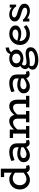

<svg xmlns="http://www.w3.org/2000/svg" viewBox="1819 -2545 944 4622"><g transform="rotate(-90 2291.0 -234.0)"><path d="M269.2 14Q208.1 14 156.1 -16.6Q104.2 -47.3 72.5 -102.2Q40.9 -157 40.9 -228.9Q40.9 -285.6 59.6 -332Q78.3 -378.5 112.1 -412.2Q145.9 -445.9 190.3 -464.5Q234.7 -483 285.7 -483Q338.5 -483 378.2 -464Q418 -444.9 448.5 -416.9Q478.9 -388.9 502.1 -360.9V-289.3Q478.4 -317.9 447.9 -342.8Q417.5 -367.8 382.1 -383.5Q346.7 -399.2 307.6 -399.2Q272.1 -399.2 242 -386.8Q211.9 -374.5 189.7 -352.2Q167.4 -329.9 155.3 -298.5Q143.1 -267.2 143.1 -229.8Q143.1 -181.9 162.3 -145.4Q181.5 -108.9 215.5 -89.1Q249.5 -69.3 293.4 -69.8Q333.9 -70.8 370.2 -88.5Q406.6 -106.3 439.1 -133Q471.7 -159.8 499.2 -187.2V-111.1Q480.7 -92 457.4 -70.4Q434.1 -48.8 406.3 -29.4Q378.4 -10 344.3 2Q310.3 14 269.2 14ZM552.9 10.3Q505.5 10.3 475.5 -21.7Q445.5 -53.6 445.5 -113.1V-686H542.3V-120.8Q542.3 -94.9 551.5 -84.1Q560.8 -73.3 574.8 -73.3Q585.5 -73.3 594 -75.7Q602.5 -78.1 607.8 -81.4L628.5 -8.6Q616.8 -1.6 596.5 4.3Q576.1 10.3 552.9 10.3ZM339.9 -606.6V-686H533.5V-606.6Z M1159 7.5Q1130.1 7.5 1107 -6.9Q1083.9 -21.3 1070.4 -49Q1057 -76.6 1057 -116.2V-300.9Q1057 -337.2 1040.2 -358.8Q1023.5 -380.4 995.5 -390Q967.6 -399.7 934 -399.7Q889.2 -399.7 842.1 -387.6Q794.9 -375.6 746.7 -356.2L726.2 -432.8Q779.9 -455.5 836.2 -469.5Q892.5 -483.5 946.1 -483.5Q1009.7 -483.5 1055.8 -462.3Q1101.9 -441.1 1126.4 -399.9Q1151 -358.6 1151 -297V-123.9Q1151 -98.5 1160.1 -86.8Q1169.1 -75.1 1185 -75.1Q1194.3 -75.1 1202.4 -78Q1210.5 -80.8 1216.3 -83.2L1236.7 -11.7Q1226 -5.2 1205.6 1.2Q1185.2 7.5 1159 7.5ZM863 13.5Q819.1 13.5 781.2 -3.2Q743.4 -19.9 720.5 -53.2Q697.6 -86.5 697.6 -135.8Q698.1 -185.8 726.4 -220.3Q754.6 -254.9 799.7 -272.6Q844.7 -290.2 895.7 -290.2Q955 -290.2 999.2 -276.8Q1043.5 -263.4 1090.1 -243.1V-178.6Q1036.7 -201.9 993.1 -209.4Q949.5 -217 912.7 -217.5Q882.2 -217.9 855.5 -209.1Q828.7 -200.3 812.1 -183.1Q795.4 -166 795.4 -139.1Q795.4 -115.9 808.3 -100Q821.2 -84.1 842.5 -76.4Q863.8 -68.6 887.7 -68.6Q914.2 -68.6 946.9 -79.4Q979.7 -90.2 1016.3 -112.1Q1053 -134 1090.1 -166.8L1088.4 -99Q1053.5 -65.4 1016.1 -39.9Q978.7 -14.5 940.5 -0.5Q902.3 13.5 863 13.5Z M1279.2 -391.6V-471H1456.2V-391.6ZM1385.3 -22V-471H1483.7V-22ZM1279.2 0V-79.4H1570.1V0ZM1745.9 -22V-279.9Q1745.9 -313.7 1735.6 -338.5Q1725.3 -363.4 1704.7 -377.4Q1684.1 -391.4 1652.7 -391.4Q1618.6 -391.4 1583 -372.7Q1547.5 -354.1 1513.1 -319.2Q1478.7 -284.3 1446.5 -235.8V-315.7Q1478.3 -366.6 1516.1 -404.2Q1553.8 -441.8 1597.2 -462.6Q1640.6 -483.5 1687.2 -483.5Q1723.6 -483.5 1752.4 -470.8Q1781.2 -458.1 1801.9 -432.7Q1822.6 -407.3 1833.5 -370Q1844.3 -332.7 1844.3 -283V-22ZM1659.5 0V-79.4H1929.5V0ZM2103.9 -22V-279.9Q2103.9 -305 2098.5 -325.4Q2093.1 -345.8 2081.5 -360.5Q2070 -375.2 2052.6 -383.3Q2035.3 -391.4 2012.3 -391.4Q1978.1 -391.4 1942.3 -372.7Q1906.5 -354.1 1872.2 -319.2Q1837.8 -284.3 1806 -235.8V-315.7Q1837.8 -366.6 1875.6 -404.2Q1913.4 -441.8 1956.3 -462.6Q1999.1 -483.5 2046.2 -483.5Q2082.1 -483.5 2110.9 -470.8Q2139.7 -458.1 2160.2 -432.7Q2180.6 -407.3 2191.5 -370Q2202.3 -332.7 2202.3 -283V-22ZM2018.6 0V-79.4H2295.3V0Z M2817 7.5Q2788.1 7.5 2765 -6.9Q2741.9 -21.3 2728.4 -49Q2715 -76.6 2715 -116.2V-300.9Q2715 -337.2 2698.2 -358.8Q2681.5 -380.4 2653.5 -390Q2625.6 -399.7 2592 -399.7Q2547.2 -399.7 2500.1 -387.6Q2452.9 -375.6 2404.7 -356.2L2384.2 -432.8Q2437.9 -455.5 2494.2 -469.5Q2550.5 -483.5 2604.1 -483.5Q2667.7 -483.5 2713.8 -462.3Q2759.9 -441.1 2784.4 -399.9Q2809 -358.6 2809 -297V-123.9Q2809 -98.5 2818.1 -86.8Q2827.1 -75.1 2843 -75.1Q2852.3 -75.1 2860.4 -78Q2868.5 -80.8 2874.3 -83.2L2894.7 -11.7Q2884 -5.2 2863.6 1.2Q2843.2 7.5 2817 7.5ZM2521 13.5Q2477.1 13.5 2439.2 -3.2Q2401.4 -19.9 2378.5 -53.2Q2355.6 -86.5 2355.6 -135.8Q2356.1 -185.8 2384.4 -220.3Q2412.6 -254.9 2457.7 -272.6Q2502.7 -290.2 2553.7 -290.2Q2613 -290.2 2657.2 -276.8Q2701.5 -263.4 2748.1 -243.1V-178.6Q2694.7 -201.9 2651.1 -209.4Q2607.5 -217 2570.7 -217.5Q2540.2 -217.9 2513.5 -209.1Q2486.7 -200.3 2470.1 -183.1Q2453.4 -166 2453.4 -139.1Q2453.4 -115.9 2466.3 -100Q2479.2 -84.1 2500.5 -76.4Q2521.8 -68.6 2545.7 -68.6Q2572.2 -68.6 2604.9 -79.4Q2637.7 -90.2 2674.3 -112.1Q2711 -134 2748.1 -166.8L2746.4 -99Q2711.5 -65.4 2674.1 -39.9Q2636.7 -14.5 2598.5 -0.5Q2560.3 13.5 2521 13.5Z M3155.4 217.5Q3090 217.5 3037.7 200.9Q2985.5 184.4 2955.2 153Q2925 121.6 2925 77.5Q2925 46.6 2940.6 22.6Q2956.2 -1.5 2978.3 -18.9Q3000.5 -36.3 3019.6 -46.6L3064.4 -23.6Q3044.5 -15.4 3027.6 6.5Q3010.7 28.3 3010.7 57.6Q3010.7 82.2 3029.3 100.1Q3047.9 118 3083.4 127.5Q3119 137 3168.6 137Q3221.6 137 3268.3 125.2Q3315 113.3 3344.4 91.1Q3373.7 68.8 3373.7 38.6Q3373.7 11.6 3353.9 -0.1Q3334 -11.8 3299.6 -11.8Q3275.8 -11.8 3251.3 -8.3Q3226.9 -4.8 3201 -0.2Q3175.1 4.4 3146.5 7.9Q3117.9 11.3 3085.4 11.3Q3041.6 11.3 3008.9 -3.6Q2976.1 -18.5 2957.7 -43.6Q2939.3 -68.8 2939.3 -100Q2939.3 -133.8 2956 -160Q2972.7 -186.1 2998.9 -205.1Q3025 -224.1 3053.3 -235L3095.5 -207.1Q3076.6 -198 3060.6 -185Q3044.6 -172 3035.1 -156.6Q3025.6 -141.2 3025.6 -123.4Q3025.6 -106.1 3035 -93.7Q3044.4 -81.2 3061.3 -74.6Q3078.3 -68 3102.4 -68Q3129.7 -68 3155.7 -71.2Q3181.7 -74.4 3207.7 -78.8Q3233.7 -83.1 3261.6 -86.3Q3289.5 -89.5 3320.9 -89.5Q3362.6 -89.5 3395 -75.3Q3427.5 -61.2 3446 -34.3Q3464.4 -7.5 3464.4 33.1Q3464.4 76.5 3439.7 110.6Q3414.9 144.7 3371.5 168.4Q3328.1 192.1 3272.6 204.8Q3217 217.5 3155.4 217.5ZM3193.8 -143Q3155.1 -143 3117.3 -153.7Q3079.5 -164.5 3048.8 -185.7Q3018 -206.9 2999.6 -238.7Q2981.3 -270.5 2981.3 -312Q2981.3 -354.5 3000.5 -386.5Q3019.7 -418.5 3051.2 -440Q3082.7 -461.5 3120 -472.3Q3157.2 -483 3193.8 -483Q3232.7 -483 3270.5 -472.3Q3308.3 -461.5 3339.3 -440.5Q3370.2 -419.5 3389.1 -388Q3408 -356.5 3408 -315Q3408 -272.9 3389.2 -240.6Q3370.4 -208.4 3339.3 -186.6Q3308.1 -164.9 3270.2 -154Q3232.2 -143 3193.8 -143ZM3194.4 -213.6Q3228.4 -213.6 3254.7 -226Q3281 -238.4 3296.1 -261.4Q3311.2 -284.4 3311.2 -315Q3311.2 -346.1 3295.2 -368Q3279.3 -390 3252.8 -401.2Q3226.3 -412.4 3194.4 -412.4Q3163 -412.4 3136.2 -400.2Q3109.4 -388 3093.5 -365.8Q3077.5 -343.6 3077.5 -312Q3077.5 -280.9 3093.5 -259Q3109.4 -237 3136 -225.3Q3162.5 -213.6 3194.4 -213.6ZM3330.3 -413.3 3296.3 -442Q3303.6 -473.8 3318.2 -497.4Q3332.8 -521 3354 -536.7Q3375.2 -552.4 3401.4 -560.7Q3427.6 -569.1 3457.6 -569.5V-487.6Q3413.3 -486.3 3383 -470.7Q3352.7 -455.1 3330.3 -413.3Z M3780.1 14Q3731.3 14 3684.5 -1.3Q3637.7 -16.5 3600.1 -46.6Q3562.6 -76.6 3540.7 -121.2Q3518.9 -165.7 3518.9 -223.8Q3518.9 -286 3541.4 -333.9Q3564 -381.8 3601.9 -415.1Q3639.8 -448.4 3687.1 -465.7Q3734.4 -483 3784 -483Q3843.7 -483 3889.9 -464.5Q3936 -446 3962.7 -412.4Q3989.4 -378.8 3989.4 -334.1Q3989.4 -287.8 3961.7 -256.9Q3933.9 -226 3890 -210.5Q3846.1 -194.9 3796.9 -194.9Q3736.4 -194.9 3687.8 -209.7Q3639.3 -224.5 3592.6 -244.8L3592.1 -304.5Q3644.9 -281.7 3689.3 -272.8Q3733.6 -263.8 3775.5 -263.8Q3807.6 -264.4 3833.5 -272.4Q3859.4 -280.3 3875.2 -296Q3891 -311.6 3891 -334.1Q3891 -366.3 3863.1 -385.5Q3835.2 -404.7 3790.6 -404.7Q3758.1 -404.7 3726.7 -392.5Q3695.3 -380.2 3669.8 -357.3Q3644.3 -334.3 3628.9 -301.5Q3613.4 -268.8 3613.4 -227.1Q3613.4 -177.8 3637.1 -142.2Q3660.8 -106.7 3699.5 -88.2Q3738.2 -69.8 3783.4 -69.8Q3839.2 -69.8 3881.4 -88.4Q3923.6 -107 3957 -134.7L3999.2 -69.9Q3971.5 -45.7 3938.5 -26.6Q3905.6 -7.5 3866.3 3.2Q3827 14 3780.1 14Z M4343.3 13.9Q4308.3 13.9 4274 5.3Q4239.8 -3.4 4208.6 -19.6Q4177.4 -35.9 4152 -57.5Q4126.5 -79.1 4109.1 -105.9L4156.4 -104.7V0.9H4083V-151.7L4124.4 -155.7Q4148.5 -129 4182.7 -104.7Q4216.8 -80.3 4256.1 -65.2Q4295.5 -50.1 4333.9 -50.1Q4359.3 -50.1 4377.4 -56.2Q4395.5 -62.4 4405.5 -75.2Q4415.5 -88.1 4415.5 -105.7Q4415.5 -122.3 4406.7 -135.2Q4397.9 -148.1 4380 -158.3Q4362.2 -168.5 4335.4 -178Q4308.7 -187.5 4272.9 -196.4Q4218.3 -211.3 4176.1 -231.1Q4133.9 -251 4109.6 -280.4Q4085.3 -309.7 4085.3 -351.7Q4085.3 -388.6 4105.7 -418.5Q4126.2 -448.3 4163.2 -466.1Q4200.1 -484 4250 -484Q4295.2 -484 4336.4 -469.7Q4377.5 -455.5 4409.6 -429.3Q4441.6 -403 4460.4 -367.1L4418.7 -368.4V-471H4491.2V-319.2L4448.7 -314.4Q4429.7 -347.1 4400.4 -370.9Q4371.1 -394.8 4338.2 -407.4Q4305.2 -420.1 4273.5 -420.1Q4248 -420.1 4227 -412.9Q4206 -405.7 4194.2 -392.8Q4182.4 -379.9 4182.4 -362.3Q4182.4 -346.8 4191.7 -334.9Q4200.9 -323.1 4218.8 -313.4Q4236.7 -303.6 4262.4 -294.6Q4288.2 -285.5 4321.1 -276.6Q4374.9 -261.7 4418.5 -241.4Q4462.1 -221.1 4487.4 -190.8Q4512.7 -160.4 4512.7 -114.2Q4512.7 -74.3 4489.6 -45.5Q4466.6 -16.7 4428.2 -1.4Q4389.9 13.9 4343.3 13.9Z"/></g></svg>

Font: BioRhyme ExtraBold
Style: Regular
Weight: 800
Designer: Aoife Mooney
Foundry: Aoife Mooney Type
Version: Version 1.600;gftools[0.9.33]